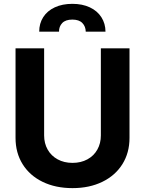

<svg xmlns="http://www.w3.org/2000/svg" viewBox="-20 -955 744 985"><path d="M644.4 -707.2V-247.8Q644.4 -171.2 607.9 -112.8Q571.3 -54.4 505 -22.2Q438.8 10.1 352 10.1Q264.8 10.1 198.5 -22.2Q132.3 -54.4 96 -112.8Q59.7 -171.2 59.7 -247.8V-707.2H206.4V-260.2Q206.4 -219.5 224.5 -187.6Q242.6 -155.6 275.7 -137.5Q308.8 -119.4 352 -119.4Q395.3 -119.4 428.4 -137.5Q461.5 -155.6 479.4 -187.6Q497.4 -219.5 497.4 -260.2V-707.2ZM351.2 -935.3Q402.3 -935.3 440.8 -917.3Q479.2 -899.3 500.1 -866.7Q521 -834 521.2 -792.5H419.9Q419.5 -819.3 402.5 -836.9Q385.6 -854.5 351.2 -854.5Q316 -854.5 299.2 -836.7Q282.4 -819 282.8 -792.5H181.2Q181 -834.2 201.6 -866.7Q222.3 -899.3 261 -917.3Q299.8 -935.3 351.2 -935.3Z"/></svg>

Font: Pretendard Variable
Style: Regular
Weight: 400
Designer: Base glyphs from Inter by Rasmus Andersson; Hangul glyphs from Noto Sans CJK(Source Han Sans) by Jang Soo-young and Kang
Foundry: Kil Hyung-jin
Version: Version 1.100;FEAKit 1.0